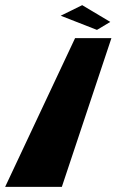

<svg xmlns="http://www.w3.org/2000/svg" viewBox="-34 -725 452 745"><path d="M284.9 -705 201.6 -664 342.2 -609 393.9 -640ZM398.3 -577H257.3L-14 0H206Z"/></svg>

Font: Hussar Milosc
Style: Obl
Weight: 700
Foundry: Cannot Into Space Fonts
Version: Version 1.02